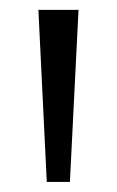

<svg xmlns="http://www.w3.org/2000/svg" viewBox="-20 -828 238 390"><path d="M75 -458.5 58 -808H139.5L122 -458.5Z"/></svg>

Font: Encode Sans SemiCondensed
Style: Regular
Weight: 400
Width: 4
Designer: Multiple Designers
Foundry: Impallari Type
Version: Version 3.002